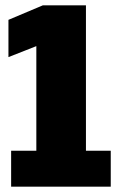

<svg xmlns="http://www.w3.org/2000/svg" viewBox="-20 -696 444 716"><path d="M21.5 0H393V-134H300.5V-676H139.5L11.5 -622V-483L115.5 -524V-134H21.5Z"/></svg>

Font: Anybody ExtraCondensed Black
Style: Regular
Weight: 900
Width: 2
Version: Version 1.113;gftools[0.9.25]